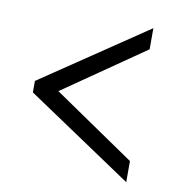

<svg xmlns="http://www.w3.org/2000/svg" viewBox="-63 -662 551 609"><g transform="rotate(10 212.5 -358.0)"><path d="M383 -110 42 -339V-376L383 -606V-538L121 -357L383 -178Z"/></g></svg>

Font: Noto Serif Thai ExtraCondensed Medium
Style: Regular
Weight: 500
Width: 2
Designer: Monotype Design Team
Foundry: Monotype Imaging Inc.
Version: Version 2.002; ttfautohint (v1.8.4.7-5d5b)